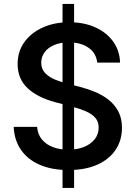

<svg xmlns="http://www.w3.org/2000/svg" viewBox="-20 -850 688 973"><path d="M296.9 102.5V-830.1H355.5V102.5ZM326.2 11.7Q243.7 11.7 182.6 -14.4Q121.6 -40.5 87.2 -89.4Q52.7 -138.2 49.3 -207H168Q171.4 -168 193.1 -142.3Q214.8 -116.7 249.5 -104Q284.2 -91.3 325.7 -91.3Q370.6 -91.3 405.3 -105.2Q439.9 -119.1 460 -144.5Q480 -169.9 480 -203.6Q480 -233.9 462.6 -253.4Q445.3 -272.9 414.8 -286.1Q384.3 -299.3 344.7 -309.6L260.3 -332Q170.4 -356 119.9 -403.1Q69.3 -450.2 69.3 -525.9Q69.3 -589.4 103.8 -637Q138.2 -684.6 197.3 -710.9Q256.3 -737.3 330.6 -737.3Q406.7 -737.3 464.1 -710.9Q521.5 -684.6 554.2 -638.4Q586.9 -592.3 588.4 -532.7H472.7Q467.3 -581.5 428.2 -608.4Q389.2 -635.3 328.6 -635.3Q285.6 -635.3 254.4 -621.8Q223.1 -608.4 206.1 -585.4Q189 -562.5 189 -532.7Q189 -500 209.2 -479.2Q229.5 -458.5 259.3 -446.5Q289.1 -434.6 317.4 -427.2L386.7 -409.2Q423.8 -399.9 461.2 -384.5Q498.5 -369.1 529.5 -345Q560.5 -320.8 579.3 -285.9Q598.1 -251 598.1 -202.6Q598.1 -139.6 566.2 -91.3Q534.2 -43 473.4 -15.6Q412.6 11.7 326.2 11.7Z"/></svg>

Font: Inter
Style: 540
Weight: 540
Designer: Rasmus Andersson
Foundry: rsms
Version: Version 4.001;git-66647c0bb